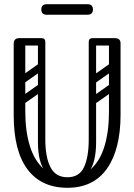

<svg xmlns="http://www.w3.org/2000/svg" viewBox="-20 -881 637 911"><path d="M300 10Q176 10 110.5 -77.5Q45 -165 45 -334V-674Q45 -700 72 -700Q100 -700 100 -676V-351Q100 -259 121.5 -189Q143 -119 187.5 -79.5Q232 -40 300 -40Q368 -40 411.5 -79Q455 -118 476 -188Q497 -258 497 -350V-674Q497 -700 524 -700Q552 -700 552 -676V-337Q552 -173 488 -81.5Q424 10 300 10ZM300 -40Q356 -40 378.5 -87.5Q401 -135 401 -220V-315H436V-207Q436 -110 402 -65.5Q368 -21 289 -21ZM300 -40 311 -21Q232 -21 196 -65.5Q160 -110 160 -207V-315H195V-220Q195 -135 219.5 -87.5Q244 -40 300 -40ZM56 -682Q56 -700 74 -700H177Q195 -700 195 -682Q195 -665 176 -665H73Q56 -665 56 -682ZM177 -554Q160 -554 160 -571V-681Q160 -698 177 -698Q195 -698 195 -682V-572Q195 -554 177 -554ZM542 -682Q542 -665 525 -665H420Q401 -665 401 -682Q401 -700 419 -700H524Q542 -700 542 -682ZM419 -554Q401 -554 401 -572V-682Q401 -698 419 -698Q436 -698 436 -681V-571Q436 -554 419 -554ZM189 -478Q194 -471 192.5 -464Q191 -457 186 -453L92 -387Q79 -378 69 -391Q58 -407 72 -416L166 -482Q179 -491 189 -478ZM189 -576Q194 -569 192.5 -562Q191 -555 186 -551L92 -485Q79 -476 69 -489Q58 -505 72 -514L166 -580Q179 -589 189 -576ZM82 -280Q64 -280 64 -298V-630Q64 -646 82 -646Q99 -646 99 -629V-297Q99 -280 82 -280ZM178 -280Q160 -280 160 -298V-630Q160 -646 178 -646Q195 -646 195 -629V-297Q195 -280 178 -280ZM526 -478Q531 -471 529.5 -464Q528 -457 523 -453L429 -387Q416 -378 406 -391Q395 -407 409 -416L503 -482Q516 -491 526 -478ZM526 -576Q531 -569 529.5 -562Q528 -555 523 -551L429 -485Q416 -476 406 -489Q395 -505 409 -514L503 -580Q516 -589 526 -576ZM419 -280Q401 -280 401 -298V-630Q401 -646 419 -646Q436 -646 436 -629V-297Q436 -280 419 -280ZM515 -280Q497 -280 497 -298V-630Q497 -646 515 -646Q532 -646 532 -629V-297Q532 -280 515 -280ZM202 -811Q176 -811 176 -836Q176 -861 202 -861H395Q421 -861 421 -836Q421 -811 395 -811Z"/></svg>

Font: Agu Display Uzo
Style: Regular
Weight: 400
Designer: Oluwaseun Badejo
Version: Version 1.103